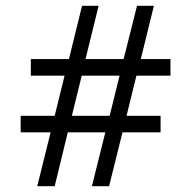

<svg xmlns="http://www.w3.org/2000/svg" viewBox="-20 -640 640 660"><path d="M355 0H296L342 -185H213L168 0H108L154 -185H51V-242H168L202 -380H86V-437H217L262 -620H319L274 -437H405L451 -620H509L464 -437H566V-380H449L415 -242H532V-185H401ZM227 -242H357L391 -380H261Z"/></svg>

Font: Castoro
Style: Italic
Weight: 400
Italic angle: -11°
Designer: John Hudson with Paul Hanslow, assisted by Kaja Sojewska.
Foundry: Tiro Typeworks Ltd.
Version: Version 2.04